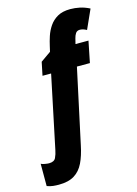

<svg xmlns="http://www.w3.org/2000/svg" viewBox="-255 -841 824 1158"><g transform="rotate(-15 156.5 -262.5)"><path d="M-36.1 240.2Q-54.2 240.2 -72 238.3Q-89.8 236.3 -109.9 229V89.8Q-101.1 94.7 -85 97.4Q-68.8 100.1 -60.1 100.1Q-27.8 100.1 -17.8 79.1Q-7.8 58.1 -2.9 32.2L91.8 -419.9H38.1L55.2 -502.9L119.1 -547.9L127 -582Q132.8 -608.9 143.1 -640.4Q153.3 -671.9 172.6 -700.4Q191.9 -729 223.4 -747.1Q254.9 -765.1 303.2 -765.1Q332 -765.1 362.1 -758.8Q392.1 -752.4 422.9 -736.8L369.1 -617.2Q346.2 -629.9 327.1 -629.9Q309.1 -629.9 300.5 -616.7Q292 -603.5 288.1 -586.9L279.8 -553.2H360.8L334 -419.9H252.9L152.8 44.9Q140.1 107.4 118.9 151.1Q97.7 194.8 60.8 217.5Q23.9 240.2 -36.1 240.2Z"/></g></svg>

Font: Open Sans Condensed ExtraBold
Style: Italic
Weight: 800
Width: 3
Italic angle: -12°
Designer: Monotype Design Team
Foundry: Monotype Imaging Inc.
Version: Version 3.003; ttfautohint (v1.8.4)